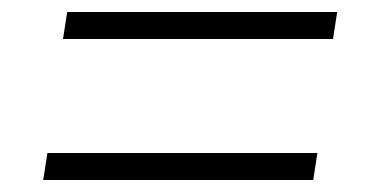

<svg xmlns="http://www.w3.org/2000/svg" viewBox="-20 -411 636 320"><path d="M85 -346 92 -391H542L535 -346ZM52 -111 59 -156H509L502 -111Z"/></svg>

Font: Plus Jakarta Sans ExtraLight
Style: Italic
Weight: 200
Italic angle: -8°
Designer: Gumpita Rahayu
Foundry: Tokotype
Version: Version 2.071; ttfautohint (v1.8.4.7-5d5b);gftools[0.9.29]